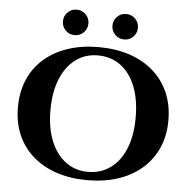

<svg xmlns="http://www.w3.org/2000/svg" viewBox="-55 -833 886 900"><g transform="rotate(5 388.5 -383.0)"><path d="M388 -613Q468 -613 533 -591.5Q598 -570 645 -529Q692 -488 717.5 -430Q743 -372 743 -299Q743 -227 717.5 -169.5Q692 -112 645 -71Q598 -30 533 -8.5Q468 13 388 13Q309 13 244 -8.5Q179 -30 132 -71Q85 -112 60 -169.5Q35 -227 35 -299Q35 -372 60 -430Q85 -488 132 -529Q179 -570 244 -591.5Q309 -613 388 -613ZM388 -26Q449 -26 494.5 -59.5Q540 -93 564.5 -154Q589 -215 589 -299Q589 -384 564.5 -445.5Q540 -507 494.5 -540.5Q449 -574 388 -574Q328 -574 283 -540.5Q238 -507 213 -445.5Q188 -384 188 -299Q188 -215 213 -154Q238 -93 283 -59.5Q328 -26 388 -26ZM270 -659Q245 -659 227.5 -676.5Q210 -694 210 -719Q210 -744 227.5 -761.5Q245 -779 270 -779Q295 -779 312.5 -761.5Q330 -744 330 -719Q330 -694 312.5 -676.5Q295 -659 270 -659ZM503 -659Q478 -659 460.5 -676.5Q443 -694 443 -719Q443 -744 460.5 -761.5Q478 -779 503 -779Q528 -779 545.5 -761.5Q563 -744 563 -719Q563 -694 545.5 -676.5Q528 -659 503 -659Z"/></g></svg>

Font: Cinzel
Style: Bold
Weight: 700
Designer: Natanael Gama
Version: Version 2.000